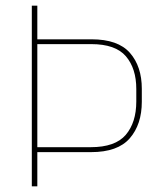

<svg xmlns="http://www.w3.org/2000/svg" viewBox="-20 -659 576 679"><path d="M102.5 -121V-138.5H301Q387.5 -138.5 424.8 -182.2Q462 -226 462 -300V-344Q462 -417 425.2 -460Q388.5 -503 302.5 -503H101.5V-520H303.5Q397.5 -520 439.5 -472Q481.5 -424 481.5 -345V-299Q481.5 -219 439 -170Q396.5 -121 302 -121ZM92.5 0V-639H112V-515V-508V-134V-127V0Z"/></svg>

Font: Anek Latin Thin
Style: Regular
Weight: 250
Designer: Yesha Goshar
Foundry: Ek Type
Version: Version 1.003